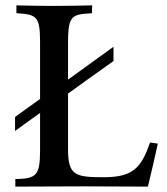

<svg xmlns="http://www.w3.org/2000/svg" viewBox="-20 -694 622 714"><path d="M538 -164C506 -72 476 -35 367 -35C262 -35 233 -40 233 -138V-346C289 -387 346 -427 402 -467V-520L233 -398V-536C233 -619 243 -635 285 -642L322 -645C322 -654 322 -664 323 -674C273 -673 225 -672 178 -672C132 -672 87 -673 41 -674V-645C117 -640 129 -634 129 -536V-326C99 -304 67 -282 36 -259V-207C67 -230 99 -252 129 -274V-136C129 -40 115 -30 37 -28V0C121 0 205 -1 289 -1C369 -1 450 0 530 0C540 -41 558 -118 567 -160Z"/></svg>

Font: Sibila
Style: Regular
Weight: 400
Designer: Stefan Peev
Foundry: Context Ltd
Version: Version 1.000